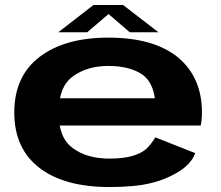

<svg xmlns="http://www.w3.org/2000/svg" viewBox="-20 -747 889 773"><path d="M421 6V-108.5Q329.5 -108.5 273.5 -150.5Q216 -191 216 -293.5Q216 -398 273.5 -439.5Q330.5 -481.5 416.5 -481.5Q504.5 -481.5 556.5 -444.5Q594.5 -414.5 603.5 -351.5H199V-241.5H788Q793 -265 793 -294.5Q793 -435.5 696.5 -516Q599 -595.5 416 -595.5Q241 -595.5 139.5 -518Q37.5 -440.5 37.5 -294Q37.5 -148.5 139 -71Q239 6 421 6ZM421 -108.5V6Q523 6 586 -9.5Q649 -24.5 699.5 -56Q750 -87 766 -130.5L605.5 -194Q589.5 -167.5 569 -147.5Q547 -128.5 510.5 -118.5Q475 -108.5 421 -108.5ZM214.5 -617H331L417 -690.5L502.5 -617H618L475.5 -727H356.5Z"/></svg>

Font: Anybody Expanded
Style: Bold
Weight: 700
Width: 7
Designer: Tyler Finck
Foundry: Etcetera Type Company
Version: Version 1.113;gftools[0.9.25]